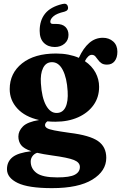

<svg xmlns="http://www.w3.org/2000/svg" viewBox="-20 -756 643 1019"><path d="M349.5 -51Q456 -38 500 -7.5Q544 23 544 81.5Q544 152 470.2 197.2Q396.5 242.5 256 242.5Q130.5 242.5 73.8 215Q17 187.5 17 142Q17 102 46.5 78.2Q76 54.5 146.5 46.5Q106.5 33 92 14Q77.5 -5 77.5 -31.5Q77.5 -60.5 101.5 -84.8Q125.5 -109 187.5 -119Q112.5 -136 72 -180.2Q31.5 -224.5 31.5 -283Q31.5 -367.5 97.2 -419.8Q163 -472 277.5 -472Q312.5 -472 343 -466Q373.5 -460 398.5 -449Q422 -500.5 453.5 -528Q485 -555.5 526 -555.5Q558.5 -555.5 580.8 -535.8Q603 -516 603 -481.5Q603 -450 588.5 -431.5Q574 -413 548 -413Q529 -413 518 -420.8Q507 -428.5 500 -438.8Q493 -449 485.8 -457Q478.5 -465 467 -465Q448 -465 430.5 -431.5Q467.5 -406.5 486.8 -371Q506 -335.5 506 -295Q506 -240 476.5 -198.5Q447 -157 394.5 -133.5Q342 -110 274 -110Q252 -110 231.5 -112Q219 -103 219 -92Q219 -82.5 229.5 -76Q240 -69.5 268 -64Q296 -58.5 349.5 -51ZM254.5 -426Q223.5 -425.5 208.5 -394.8Q193.5 -364 197 -314Q201.5 -238.5 224.2 -197Q247 -155.5 281.5 -156.5Q313 -157 327.8 -187.2Q342.5 -217.5 339 -272Q335 -342.5 313 -384.8Q291 -427 254.5 -426ZM143 101Q143 139 174.2 162.2Q205.5 185.5 284 185.5Q350.5 185.5 377.2 171.2Q404 157 404 130Q404 106 372.5 93.2Q341 80.5 256 69Q209 62.5 177 55Q161 60.5 152 73.2Q143 86 143 101ZM278 -629Q311.5 -629 327.5 -612.8Q343.5 -596.5 343.5 -571Q343.5 -542.5 322.8 -524.5Q302 -506.5 271 -506.5Q235 -506.5 212.8 -528.5Q190.5 -550.5 190.5 -592.5Q190.5 -647.5 219.2 -683.5Q248 -719.5 310.5 -734.5Q336 -741.5 340.5 -720Q345 -700.5 322 -694Q281 -684.5 264 -669.8Q247 -655 247 -641Q247 -629 261 -629Z"/></svg>

Font: Fraunces 72pt Soft
Style: Bold
Weight: 700
Version: Version 1.000;[b76b70a41]